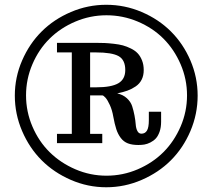

<svg xmlns="http://www.w3.org/2000/svg" viewBox="-20 -770 872 803"><path d="M356.9 -404.8H382.3Q445.3 -404.8 474.6 -421.6Q503.9 -438.5 503.9 -477.1Q503.9 -519.5 476.1 -535.2Q448.2 -550.8 380.4 -550.8H356.9ZM558.6 -163.6Q532.7 -163.6 514.9 -170.4Q497.1 -177.2 485.1 -193.1Q473.1 -209 466.3 -230Q459.5 -251 453.6 -283.2Q449.2 -309.1 439.5 -330.6Q429.7 -352.1 421.1 -361.6Q412.6 -371.1 407.7 -371.1H356.9V-210H407.7V-171.4H218.3V-210H280.3V-550.8H218.3V-590.8H380.4Q401.9 -590.8 417.7 -590.1Q433.6 -589.4 455.8 -586.9Q478 -584.5 494.1 -580.1Q510.3 -575.7 527.6 -567.1Q544.9 -558.6 555.9 -546.9Q566.9 -535.2 574 -517.3Q581.1 -499.5 581.1 -477.1Q581.1 -454.1 572.5 -437Q564 -419.9 547.6 -408.7Q531.2 -397.5 512.9 -390.9Q494.6 -384.3 470.2 -379.4Q494.6 -374 510.7 -359.1Q526.9 -344.2 532.7 -325.9Q538.6 -307.6 542.5 -287.1Q546.4 -266.6 547.6 -249.8Q548.8 -232.9 554.7 -221.9Q560.5 -210.9 571.3 -210.9Q586.9 -210.9 594.7 -223.9Q602.5 -236.8 602.5 -267.6V-302.7H653.8V-260.7Q653.8 -237.3 647.5 -219.2Q641.1 -201.2 631.6 -190.9Q622.1 -180.7 608.9 -174.1Q595.7 -167.5 583.7 -165.5Q571.8 -163.6 558.6 -163.6ZM425.3 -35.2Q493.7 -35.2 556.2 -62Q618.7 -88.9 663.6 -133.8Q708.5 -178.7 735.4 -241Q762.2 -303.2 762.2 -371.1Q762.2 -439 735.4 -501.2Q708.5 -563.5 663.6 -608.4Q618.7 -653.3 556.2 -679.7Q493.7 -706.1 425.3 -706.1Q357.4 -706.1 295.2 -679.7Q232.9 -653.3 187.5 -608.4Q142.1 -563.5 115.5 -501.2Q88.9 -439 88.9 -371.1Q88.9 -303.2 115.5 -241Q142.1 -178.7 187.5 -133.8Q232.9 -88.9 295.2 -62Q357.4 -35.2 425.3 -35.2ZM424.3 13.2Q347.2 13.2 276.4 -17.6Q205.6 -48.3 154.3 -99.6Q103 -150.9 72.5 -221.9Q42 -293 42 -370.1Q42 -446.8 72.5 -517.1Q103 -587.4 154.3 -638.4Q205.6 -689.5 276.4 -719.7Q347.2 -750 424.3 -750Q502 -750 572.8 -719.7Q643.6 -689.5 694.8 -638.4Q746.1 -587.4 776.4 -517.1Q806.6 -446.8 806.6 -370.1Q806.6 -293 776.4 -221.9Q746.1 -150.9 694.8 -99.6Q643.6 -48.3 572.5 -17.6Q501.5 13.2 424.3 13.2Z"/></svg>

Font: Trocchi
Style: Regular
Weight: 400
Designer: vernon adams
Version: Version 1.0; ttfautohint (v0.8) -l 6 -r 50 -G 100